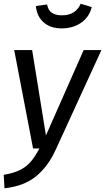

<svg xmlns="http://www.w3.org/2000/svg" viewBox="-29 -795 563 1028"><path d="M270 5Q229 96 164 149Q99 202 -5 213L-9 141Q45 132 78.5 115Q112 98 135 71.5Q158 45 182 0H148L47 -527H143L217 -70L419 -527H514ZM163 -763 223 -771Q229 -740 248.5 -726.5Q268 -713 303 -713Q376 -713 403 -775L462 -757Q449 -703 405 -673Q361 -643 301 -643Q241 -643 204.5 -675.5Q168 -708 163 -763Z"/></svg>

Font: FiraGO
Style: Italic
Weight: 400
Italic angle: -8°
Designer: bBox Type GmbH
Foundry: bBox Type GmbH
Version: Version 1.001